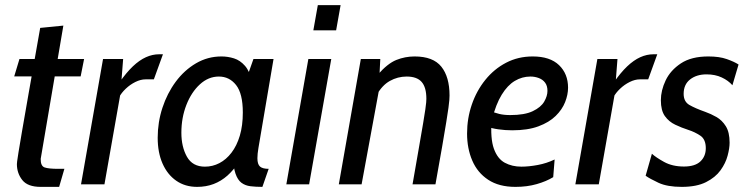

<svg xmlns="http://www.w3.org/2000/svg" viewBox="-20 -720 2924 750"><path d="M139 10Q88 10 67 -16.8Q46 -43.5 46 -79Q46 -82 47 -90.2Q48 -98.5 52.2 -124.8Q56.5 -151 66 -207Q75.5 -263 92.8 -360.8Q110 -458.5 137 -611L227.5 -620L139 -99.5Q138.5 -71.5 154.2 -66Q170 -60.5 207.5 -60.5H231.5L211 10ZM35.5 -421.5 56 -489.5H308.5L295 -421.5Z M296.5 0 382.5 -489.5H461L450.5 -354.5L388 0ZM445.5 -340.5 447 -398.5Q473.5 -436.5 499 -460.8Q524.5 -485 550 -496.5Q575.5 -508 601.5 -508H616.5L581 -410H548.5Q529.5 -410 508.8 -399.8Q488 -389.5 471 -373.2Q454 -357 445.5 -340.5Z M750 10Q703 10 668.5 -14Q634 -38 615 -81Q596 -124 596 -182Q596 -242.5 614.5 -299Q633 -355.5 666.5 -400.8Q700 -446 745.8 -472.8Q791.5 -499.5 845 -499.5Q870 -499.5 894 -492Q918 -484.5 937 -462.8Q956 -441 965.5 -399L937.5 -397.5L970 -489.5H1048.5L989.5 -142Q985.5 -118.5 985.5 -102Q985.5 -78.5 995.5 -69.5Q1005.5 -60.5 1029.5 -60.5L1005 10Q979 10 958.5 7.5Q938 5 923.2 -6Q908.5 -17 900 -41.5Q891.5 -66 889.5 -110.5L913 -87.5Q893 -56 868.5 -34.2Q844 -12.5 814.5 -1.2Q785 10 750 10ZM780.5 -69Q810.5 -69 837 -82.8Q863.5 -96.5 884.2 -123.5Q905 -150.5 916.8 -190Q928.5 -229.5 928.5 -280.5Q928.5 -354.5 902.2 -387.8Q876 -421 835 -421Q794 -421 760.8 -390.5Q727.5 -360 708 -310Q688.5 -260 688.5 -201.5Q688.5 -146.5 710.2 -107.8Q732 -69 780.5 -69Z M1098.5 0 1184.5 -489.5H1274L1187.5 0ZM1204 -601.5 1221.5 -700H1310.5L1293 -601.5Z M1303.5 0 1389.5 -489.5H1465.5L1459 -361L1392.5 0ZM1591.5 0Q1607 -88.5 1617 -146.5Q1627 -204.5 1633 -239.5Q1639 -274.5 1641.5 -293Q1644 -311.5 1644.8 -320Q1645.5 -328.5 1645.5 -334Q1645.5 -379 1627 -400Q1608.5 -421 1568.5 -421Q1533.5 -421 1502.8 -403.8Q1472 -386.5 1451 -348L1456 -428.5Q1494 -472 1528.2 -485.8Q1562.5 -499.5 1599.5 -499.5Q1672 -499.5 1704 -459.5Q1736 -419.5 1736 -347Q1736 -339.5 1735.2 -329.2Q1734.5 -319 1731.8 -299Q1729 -279 1723.2 -242.8Q1717.5 -206.5 1707.2 -147.8Q1697 -89 1681 0Z M1892.5 -287.5Q1912 -279.5 1930.2 -275Q1948.5 -270.5 1973 -270.5Q2029.5 -270.5 2061.2 -285.8Q2093 -301 2105.8 -323Q2118.5 -345 2118.5 -365Q2118.5 -385 2109.2 -397.2Q2100 -409.5 2084.5 -415.2Q2069 -421 2052 -421Q2019.5 -421 1991 -404Q1962.5 -387 1939.8 -350Q1917 -313 1902 -253L1900.5 -251.5Q1895 -179 1909.2 -139.2Q1923.5 -99.5 1952 -84.2Q1980.5 -69 2016.5 -69Q2045.5 -69 2080.5 -75.5Q2115.5 -82 2146.5 -97L2141 -28Q2114 -11.5 2076.5 -0.8Q2039 10 1993.5 10Q1929 10 1887 -17.8Q1845 -45.5 1824.8 -92.8Q1804.5 -140 1804.5 -198.5Q1804.5 -257.5 1823 -311.5Q1841.5 -365.5 1875.8 -408Q1910 -450.5 1957 -475Q2004 -499.5 2061 -499.5Q2128.5 -499.5 2163.8 -465.5Q2199 -431.5 2199 -377.5Q2199 -350.5 2187.5 -321.2Q2176 -292 2150.5 -267Q2125 -242 2083.2 -226.5Q2041.5 -211 1981 -211Q1953.5 -211 1927 -214.8Q1900.5 -218.5 1884.5 -225Z M2227.5 0 2313.5 -489.5H2392L2381.5 -354.5L2319 0ZM2376.5 -340.5 2378 -398.5Q2404.5 -436.5 2430 -460.8Q2455.5 -485 2481 -496.5Q2506.5 -508 2532.5 -508H2547.5L2512 -410H2479.5Q2460.5 -410 2439.8 -399.8Q2419 -389.5 2402 -373.2Q2385 -357 2376.5 -340.5Z M2643 10Q2586.5 10 2552.2 -6Q2518 -22 2502 -33.5L2526.5 -119.5Q2541.5 -105.5 2574 -87.5Q2606.5 -69.5 2651.5 -69.5Q2695 -69.5 2716 -89.5Q2737 -109.5 2737 -141Q2737 -176 2715.5 -190.2Q2694 -204.5 2669 -212.5Q2642.5 -221 2617.8 -232.8Q2593 -244.5 2577.2 -266.5Q2561.5 -288.5 2561.5 -328.5Q2561.5 -366.5 2580.2 -406Q2599 -445.5 2639.8 -472.5Q2680.5 -499.5 2747 -499.5Q2790 -499.5 2819 -489.2Q2848 -479 2865 -468L2841 -387Q2825 -405.5 2799.2 -417.5Q2773.5 -429.5 2740 -429.5Q2701 -429.5 2675.8 -409.8Q2650.5 -390 2650.5 -353.5Q2650.5 -323 2673 -310Q2695.5 -297 2735 -283Q2756.5 -275.5 2778.5 -263Q2800.5 -250.5 2815.2 -227Q2830 -203.5 2830 -162.5Q2830 -141 2822.2 -111.8Q2814.5 -82.5 2794.5 -54.8Q2774.5 -27 2737.8 -8.5Q2701 10 2643 10Z"/></svg>

Font: Cabin
Style: Italic
Weight: 400
Width: 4
Italic angle: -10°
Designer: Pablo Impallari
Foundry: Pablo Impallari. http://www.impallari.com Igino Marini. http://www.ikern.com
Version: Version 3.001